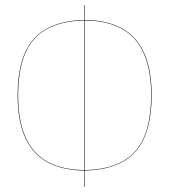

<svg xmlns="http://www.w3.org/2000/svg" viewBox="-20 -725 671 761"><path d="M581.1 -349.1Q581.1 -197.3 517.8 -125Q454.6 -52.7 316.9 -48.8V16.1H314.9V-48.8Q176.8 -51.3 113.3 -126.5Q49.8 -201.7 49.8 -346.2Q49.8 -498 113.3 -570.1Q176.8 -642.1 314.9 -646V-705.1H316.9V-646Q454.1 -643.6 517.6 -568.6Q581.1 -493.7 581.1 -349.1ZM51.8 -346.2Q51.8 -201.7 115 -127.2Q178.2 -52.7 314.9 -50.8V-644Q177.7 -640.6 114.7 -569.3Q51.8 -498 51.8 -346.2ZM316.9 -50.8Q453.6 -54.2 516.4 -125.7Q579.1 -197.3 579.1 -349.1Q579.1 -493.7 515.9 -567.9Q452.6 -642.1 316.9 -644Z"/></svg>

Font: Fira Sans Compressed Two
Style: Regular
Weight: 100
Width: 1
Designer: Carrois Corporate & Edenspiekermann AG
Foundry: Carrois Corporate GbR & Edenspiekermann AG
Version: Version 4.203;PS 004.203;hotconv 1.0.88;makeotf.lib2.5.64775